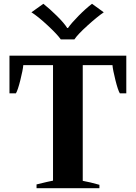

<svg xmlns="http://www.w3.org/2000/svg" viewBox="-20 -994 718 1014"><path d="M146 -929 209 -974Q242 -948 280.5 -910Q319 -872 335 -846H339Q357 -872 395 -910.5Q433 -949 466 -974L528 -929Q494 -906 442 -859Q390 -812 373 -786H301Q283 -812 232 -859.5Q181 -907 146 -929ZM173 -20 227 -33Q249 -37 260 -40V-650H103Q101 -625 87.5 -571Q74 -517 64 -501H30V-700H647V-501H613Q603 -517 589.5 -571Q576 -625 574 -650H417V-39Q456 -32 505 -18V0H173Z"/></svg>

Font: Trirong
Style: Bold
Weight: 700
Designer: Katatrad Team
Foundry: CadsonDemak
Version: Version 1.001